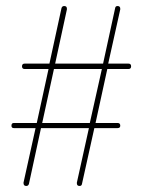

<svg xmlns="http://www.w3.org/2000/svg" viewBox="-20 -617 473 637"><path d="M370 -209Q379 -209 379 -200Q379 -192 370 -192H293L252 -7Q251 0 244 0Q235 0 235 -9V-11L275 -192H116L76 -7Q74 0 67 0Q58 0 58 -10V-11L98 -192H26Q18 -192 18 -200Q18 -209 26 -209H102L141 -388H62Q53 -388 53 -397Q53 -406 62 -406H144L184 -590Q186 -597 193 -597Q202 -597 202 -588V-586L163 -406H322L362 -590Q363 -597 370 -597Q379 -597 379 -588V-586L339 -406H406Q415 -406 415 -397Q415 -388 406 -388H336L297 -209ZM120 -209H278L318 -388H159Z"/></svg>

Font: Libertine Sup Thin
Style: Regular
Weight: 100
Designer: Bastien Sozeau
Foundry: NBR — Bastien Sozeau
Version: Version 2.003; ttfautohint (v1.8.4.7-5d5b);gftools[0.9.33]